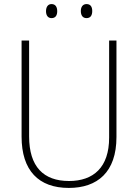

<svg xmlns="http://www.w3.org/2000/svg" viewBox="-20 -913 678 943"><path d="M206 -858C206 -838 215 -824 233 -824C253 -824 261 -838 261 -858C261 -878 253 -893 233 -893C215 -893 206 -878 206 -858ZM377 -859C377 -838 386 -824 405 -824C425 -824 433 -838 433 -859C433 -879 425 -893 405 -893C386 -893 377 -878 377 -859ZM552 -240V-714H516V-237C516 -91 439 -24 319 -24C194 -24 123 -94 123 -243V-714H86V-242C86 -75 170 10 318 10C458 10 552 -67 552 -240Z"/></svg>

Font: Noto Sans Bengali SemiCondensed ExtraLight
Style: Regular
Weight: 200
Width: 4
Designer: Joana Ranito - Universal Thirst; Jelle Bosma - Monotype Design Team
Foundry: Universal Thirst ehf.
Version: Version 3.000